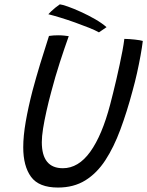

<svg xmlns="http://www.w3.org/2000/svg" viewBox="-20 -844 678 884"><path d="M247 19.5Q159 19.5 123 -29.8Q87 -79 87 -166Q87 -218 98.5 -284Q110 -350 129.5 -425.5Q145.5 -485.5 165 -549.8Q184.5 -614 205.5 -678.5Q215 -680 226.2 -680.8Q237.5 -681.5 247.5 -681.5Q262 -681.5 274.8 -680.2Q287.5 -679 296.5 -677.5Q277 -623 255.2 -555.8Q233.5 -488.5 216 -421.5Q203.5 -375.5 193.8 -331.8Q184 -288 178.2 -251.5Q172.5 -215 172.5 -189.5Q172.5 -69.5 269.5 -69.5Q341 -69.5 395.5 -145.2Q450 -221 487 -362Q493 -385 500.5 -415Q508 -445 515.8 -478.5Q523.5 -512 530.8 -545.8Q538 -579.5 543.8 -610Q549.5 -640.5 552.5 -665Q563 -665 575.8 -664Q588.5 -663 600.8 -661.8Q613 -660.5 622.8 -658.8Q632.5 -657 637.5 -655.5Q634 -626 627 -587.5Q620 -549 610.8 -507.5Q601.5 -466 590.5 -426.5Q564.5 -329 534.2 -247.5Q504 -166 465 -106.2Q426 -46.5 372.8 -13.5Q319.5 19.5 247 19.5ZM255.5 -824Q266 -823 292.5 -813.8Q319 -804.5 352.5 -789.2Q386 -774 417.8 -755.8Q449.5 -737.5 470.5 -719L435.5 -695Q419 -704.5 389.8 -716.2Q360.5 -728 326.2 -740.2Q292 -752.5 259.2 -762.5Q226.5 -772.5 202.5 -778.5Q207 -783.5 215.8 -792Q224.5 -800.5 235.2 -809Q246 -817.5 255.5 -824Z"/></svg>

Font: Grandstander Thin Light
Style: Italic
Weight: 300
Italic angle: -15°
Version: Version 1.200